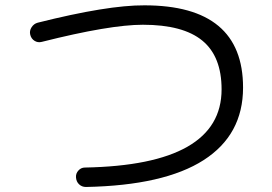

<svg xmlns="http://www.w3.org/2000/svg" viewBox="-20 -705 1040 734"><path d="M139.6 -544.9Q125 -541 112.3 -548.8Q99.6 -556.6 95.7 -571.8Q91.8 -586.9 100.6 -600.6Q109.4 -614.3 124 -618.2Q391.6 -685.5 532.2 -684.6Q909.2 -684.6 909.2 -370.1Q909.2 -189.5 758.3 -92.8Q607.4 3.9 308.6 9.8Q293 9.8 282.2 -0.5Q271.5 -10.7 270.5 -27.3Q269.5 -42 279.8 -53.2Q290 -64.5 304.7 -64.5Q827.1 -74.2 827.1 -363.3Q827.1 -489.3 753.4 -549.8Q679.7 -610.4 526.4 -610.4Q399.4 -610.4 139.6 -544.9Z"/></svg>

Font: Rounded-X Mgen+ 1mn regular
Style: Regular
Weight: 400
Designer: [Source Han Sans]
Ryoko NISHIZUKA  (kana & ideographs); Paul D. Hunt (Latin, Greek & Cyrillic); Wenlong ZHANG  (bopomofo
Version: Version 1.059.20150602